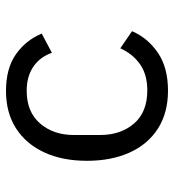

<svg xmlns="http://www.w3.org/2000/svg" viewBox="10 -578 580 640"><g transform="rotate(-90 300.0 -258.0)"><path d="M318 12Q244 12 191.5 -21.5Q139 -55 111.5 -116Q84 -177 84 -258Q84 -340 112 -400.5Q140 -461 192 -494.5Q244 -528 317 -528Q392 -528 439 -495Q486 -462 508 -409L444 -375Q430 -415 397.5 -437Q365 -459 317 -459Q247 -459 208.5 -414.5Q170 -370 170 -302V-214Q170 -146 208 -101.5Q246 -57 319 -57Q371 -57 405.5 -81Q440 -105 459 -147L516 -108Q494 -56 444.5 -22Q395 12 318 12Z"/></g></svg>

Font: Lilex Nerd Font
Style: Regular
Weight: 400
Designer: Mike Abbink, Paul van der Laan, Pieter van Rosmalen, Mikhael Khrustik
Foundry: Mikhael Khrustik
Version: Version 2.400; ttfautohint (v1.8.4.7-5d5b);Nerd Fonts 3.3.0